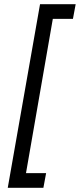

<svg xmlns="http://www.w3.org/2000/svg" viewBox="-20 -740 381 916"><path d="M171 -720H341L328 -650H232L104 86H200L187 156H17Z"/></svg>

Font: Fixel Italic Variable Display Thin
Style: Italic
Weight: 100
Italic angle: -10°
Designer: AlfaBravo + MacPaw
Foundry: Kyrylo Tkachov, Marchela Mozhyna, Serhii Makarenko, Maria Weinstein, Zakhar Kryvoshyya
Version: Version 1.210;Glyphs 3.2 (3217)